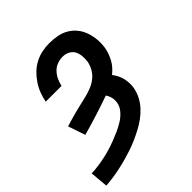

<svg xmlns="http://www.w3.org/2000/svg" viewBox="-219 -664 1022 1022"><g transform="rotate(-45 292.5 -152.5)"><path d="M-6 223 -15 122Q11 121 36.5 117.5Q62 114 87.5 108.5Q113 103 138 95.5Q163 88 187.5 78.5Q212 69 236.5 58Q261 47 284 32.5Q307 18 325 -3Q343 -24 347 -50Q350 -69 345.5 -86.5Q341 -104 331 -118Q275 -98 219 -80.5Q163 -63 106 -47L73 -144Q96 -151 118.5 -157.5Q141 -164 164 -170Q187 -176 210 -181Q233 -186 256 -192Q279 -198 301.5 -207.5Q324 -217 343 -232.5Q362 -248 374 -270Q386 -292 390 -314Q393 -334 391 -355Q389 -376 380 -392.5Q371 -409 353 -418Q335 -427 315 -427Q294 -427 273.5 -419.5Q253 -412 238 -396Q223 -380 214 -360.5Q205 -341 201 -321H82Q87 -348 97 -374.5Q107 -401 123 -425Q139 -449 160 -469.5Q181 -490 207 -503.5Q233 -517 260.5 -522.5Q288 -528 315 -528Q345 -528 374.5 -522.5Q404 -517 428.5 -502.5Q453 -488 470.5 -466Q488 -444 497.5 -416.5Q507 -389 509.5 -359Q512 -329 507 -299Q504 -281 497.5 -263.5Q491 -246 482 -229.5Q473 -213 460 -198.5Q447 -184 432 -172Q442 -159 450 -143.5Q458 -128 462 -111.5Q466 -95 467 -77Q468 -59 465 -42Q460 -14 447 12Q434 38 414 60Q394 82 370 99.5Q346 117 320.5 130.5Q295 144 268 156Q241 168 214 177Q187 186 160 193.5Q133 201 105 207Q77 213 49.5 217Q22 221 -6 223Z"/></g></svg>

Font: Iosevka Etoile Oblique
Style: Bold
Weight: 700
Italic angle: -9°
Designer: Belleve Invis
Foundry: Belleve Invis
Version: Version 15.5.2; ttfautohint (v1.8.4)